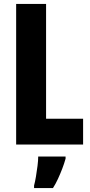

<svg xmlns="http://www.w3.org/2000/svg" viewBox="-20 -734 456 975"><path d="M62 0V-714H214V-131H402V0ZM313 72Q306 97 296 123Q286 149 274.5 174Q263 199 249 221H153V208Q158 190 162.5 163Q167 136 170.5 108.5Q174 81 174 61H313Z"/></svg>

Font: Noto Sans Khmer ExtraCondensed ExtraBold
Style: Regular
Weight: 800
Width: 2
Designer: Danh Hong and the Monotype Design Team
Foundry: Monotype Imaging Inc.
Version: Version 2.004